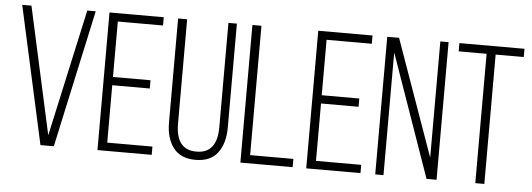

<svg xmlns="http://www.w3.org/2000/svg" viewBox="-47 -834 2697 973"><g transform="rotate(5 1301.0 -347.0)"><path d="M77 -700 219 -53 361 -700H404L252 0H184L30 -700Z M711 -376V-334H520V-42H750V0H474V-700H750V-658H520V-376Z M869 -169Q869 -36 974 -36Q1079 -36 1079 -169V-700H1122V-171Q1122 -91 1085.5 -42.5Q1049 6 973 6Q897 6 860 -42.5Q823 -91 823 -171V-700H869Z M1201 0V-700H1247V-42H1467V0Z M1773 -376V-334H1582V-42H1812V0H1536V-700H1812V-658H1582V-376Z M1929 0H1887V-700H1947L2157 -109V-700H2199V0H2148L1929 -624Z M2396 0V-658H2254V-700H2585V-658H2442V0Z"/></g></svg>

Font: Bebas Neue Book
Style: Regular
Weight: 300
Designer: Ryoichi Tsunekawa
Foundry: Ryoichi Tsunekawa
Version: Version 1.003;PS 001.003;hotconv 1.0.88;makeotf.lib2.5.64775